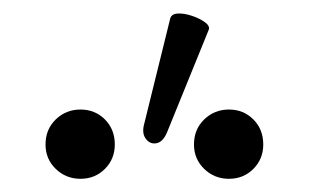

<svg xmlns="http://www.w3.org/2000/svg" viewBox="-20 -749 468 291"><path d="M233 -548Q227 -534 217.5 -532Q208 -530 201.5 -538Q195 -546 198 -559L238 -721Q240 -728 249.5 -728.5Q259 -729 271 -725Q283 -721 291 -715Q299 -709 296 -703ZM102 -478Q80 -478 64.5 -493Q49 -508 49 -530Q49 -553 64.5 -568Q80 -583 102 -583Q124 -583 139 -568Q154 -553 154 -530Q154 -508 139 -493Q124 -478 102 -478ZM327 -478Q305 -478 289.5 -493Q274 -508 274 -530Q274 -553 289.5 -568Q305 -583 327 -583Q349 -583 364 -568Q379 -553 379 -530Q379 -508 364 -493Q349 -478 327 -478Z"/></svg>

Font: Junicode
Style: Regular
Weight: 400
Designer: Peter S. Baker
Version: Version 2.100; ttfautohint (v1.8.4)